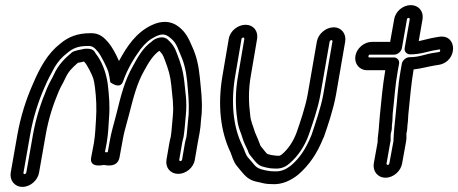

<svg xmlns="http://www.w3.org/2000/svg" viewBox="-20 -659 1795 752"><path d="M699 -123C704 -154 705 -185 708 -210C713 -263 706 -295 702 -338C697 -384 687 -413 674 -447C666 -471 655 -488 637 -504C634 -507 624 -515 606 -512C585 -508 576 -498 574 -496C538 -471 517 -430 500 -399C468 -343 454 -286 436 -213C422 -158 417 -147 409 -102L402 -63H396H391L398 -100C404 -136 405 -167 407 -197C411 -245 407 -288 402 -330C396 -375 378 -421 355 -449C352 -453 348 -468 325 -468H315C313 -468 309 -468 307 -467C298 -465 271 -461 262 -454C236 -432 209 -407 191 -367C182 -347 176 -341 164 -313C141 -258 121 -199 109 -131L83 17C82 20 79 23 76 23C73 23 71 20 72 17L98 -131C110 -200 130 -261 154 -316C168 -349 178 -366 194 -396C209 -420 222 -435 244 -452C266 -470 285 -479 326 -479C341 -479 349 -474 363 -457C374 -445 401 -392 405 -375C407 -365 410 -354 412 -337C412 -337 450 -306 462 -340C478 -387 505 -432 531 -467C550 -491 565 -504 589 -516C613 -527 626 -527 644 -513C666 -496 671 -484 684 -452C700 -417 708 -387 713 -341C717 -293 721 -260 719 -212L716 -182C714 -165 713 -141 710 -122C708 -113 705 -105 704 -97L693 -33C693 -31 689 -28 686 -28C683 -28 682 -31 682 -33L693 -97C694 -105 697 -114 699 -123ZM767 -186 770 -216V-217C773 -272 767 -306 763 -353C758 -403 750 -439 732 -478C719 -508 708 -533 679 -555C649 -578 612 -579 573 -560C513 -531 478 -479 446 -420C435 -446 418 -477 404 -493C391 -508 371 -531 334 -529C286 -529 249 -516 216 -488C166 -449 136 -394 108 -328C82 -269 61 -204 48 -131L22 17C17 47 37 73 68 73C99 73 128 47 133 17L159 -131C170 -194 188 -249 210 -301C220 -324 224 -327 236 -353C248 -379 262 -393 285 -413C292 -414 301 -416 309 -418C317 -409 320 -405 331 -384C346 -353 347 -352 352 -316C357 -276 359 -235 356 -191C354 -159 353 -131 348 -100L337 -42C329 1 385 -13 387 -13C389 -13 440 1 448 -42L459 -102C466 -144 470 -151 485 -209C504 -283 517 -333 544 -381C564 -418 581 -444 604 -460C615 -449 619 -443 626 -423C639 -388 647 -365 651 -324C655 -278 661 -250 657 -206C654 -179 653 -150 649 -124C647 -116 644 -105 643 -97L632 -33C627 -2 648 22 678 22C708 22 738 -2 743 -33L754 -97C759 -123 766 -157 767 -186Z M926 -507C926 -509 930 -512 933 -512C936 -512 937 -509 937 -507L913 -366C901 -301 902 -242 909 -194C912 -159 924 -140 930 -118C934 -103 943 -86 950 -71C952 -64 955 -57 959 -52L976 -31C986 -19 994 -11 1007 -7L1022 -3C1030 -1 1042 1 1054 1C1086 4 1105 -11 1114 -19C1147 -47 1174 -87 1190 -133C1204 -174 1226 -236 1235 -289L1271 -496C1272 -499 1275 -502 1278 -502C1281 -502 1283 -499 1282 -496L1246 -288C1237 -238 1214 -172 1200 -130C1178 -76 1154 -40 1120 -11C1101 4 1081 14 1054 12H1052C1040 12 1029 10 1019 8L1003 4C985 -2 982 -6 967 -24L949 -45C941 -56 938 -71 929 -89C893 -162 883 -259 902 -366ZM876 -507 852 -366C831 -247 844 -143 883 -62C889 -47 894 -26 907 -10L925 12C940 30 955 46 982 52L1000 56C1011 59 1025 62 1042 62C1085 66 1122 46 1148 25C1193 -14 1223 -60 1247 -120L1248 -121C1263 -164 1286 -231 1296 -288L1332 -496C1337 -526 1318 -552 1287 -552C1256 -552 1226 -526 1221 -496L1185 -289C1177 -243 1156 -181 1142 -141C1129 -105 1109 -76 1086 -56C1084 -54 1078 -50 1075 -49H1065C1059 -49 1051 -51 1042 -52L1030 -55C1024 -58 1026 -56 1017 -67L1001 -87C1000 -88 999 -91 998 -94C993 -108 986 -124 979 -140C971 -167 962 -183 960 -208C954 -255 952 -306 963 -366L987 -507C992 -538 972 -562 942 -562C912 -562 881 -538 876 -507Z M1521 -106 1505 -19C1504 -16 1502 -13 1499 -13C1496 -13 1493 -16 1494 -19L1509 -104C1509 -105 1510 -107 1510 -108V-120C1510 -126 1510 -132 1511 -137C1517 -157 1514 -165 1515 -169C1518 -187 1517 -201 1518 -213C1525 -273 1527 -321 1538 -382L1543 -409C1546 -424 1534 -434 1523 -434H1427C1420 -434 1423 -445 1428 -445H1524C1539 -445 1552 -459 1554 -470L1574 -584C1574 -586 1577 -589 1580 -589C1583 -589 1585 -586 1585 -584L1565 -471C1562 -456 1575 -446 1586 -446C1628 -446 1659 -459 1687 -463L1699 -465C1703 -466 1704 -465 1704 -461C1704 -457 1703 -456 1698 -455L1686 -453C1645 -448 1625 -435 1584 -435C1569 -435 1556 -421 1554 -410L1549 -382C1538 -320 1536 -268 1530 -214C1526 -176 1522 -139 1521 -106ZM1462 -139C1460 -127 1459 -115 1459 -102L1444 -19C1439 11 1459 37 1490 37C1521 37 1550 11 1555 -19L1571 -108C1573 -119 1571 -131 1572 -137C1576 -151 1575 -165 1576 -170C1579 -188 1578 -203 1580 -218C1586 -275 1590 -328 1600 -387C1628 -390 1665 -400 1685 -403L1698 -405C1773 -417 1773 -526 1700 -515L1688 -513C1662 -509 1641 -502 1620 -498L1635 -584C1640 -615 1619 -639 1589 -639C1559 -639 1529 -615 1524 -584L1508 -495H1437C1406 -495 1377 -470 1372 -440C1367 -410 1387 -384 1418 -384H1489C1478 -319 1474 -267 1468 -209C1465 -183 1464 -153 1462 -139Z"/></svg>

Font: Blanket
Style: OutlineObl
Weight: 400
Foundry: Cannot Into Space Fonts
Version: Version 0.9